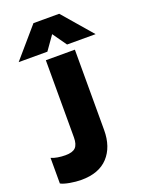

<svg xmlns="http://www.w3.org/2000/svg" viewBox="-171 -1004 833 1100"><g transform="rotate(-20 245.0 -454.0)"><path d="M177 -923H334L490 -742H316L256 -827L196 -742H21ZM5 -8V-164Q20 -157 43.5 -153Q67 -149 91 -149Q135 -149 153 -167.5Q171 -186 171 -229V-699H348V-209Q348 -106 292 -45.5Q236 15 129 15Q96 15 59.5 8.5Q23 2 5 -8Z"/></g></svg>

Font: Prompt
Style: Bold
Weight: 700
Designer: Katatrad Team
Foundry: CadsonDemak
Version: Version 1.000